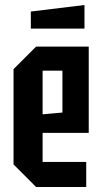

<svg xmlns="http://www.w3.org/2000/svg" viewBox="-20 -746 408 766"><path d="M34 -90V-470L124 -560H334V-216H150V-100H324V0H124ZM150 -290 229 -297V-464H150ZM103 -632V-700L317 -726V-632Z"/></svg>

Font: Tektur Condensed Medium
Style: Regular
Weight: 500
Width: 3
Designer: Adam Jagosz
Foundry: Adam Jagosz
Version: Version 1.005;gftools[0.9.30]